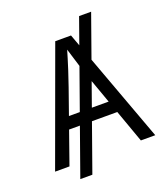

<svg xmlns="http://www.w3.org/2000/svg" viewBox="-161 -933 1000 1140"><g transform="rotate(-20 339.0 -363.0)"><path d="M548.8 -819.3 224.6 92.8H148.4L472.7 -819.3ZM22.9 0 288.6 -727.5H388.2L655.8 0H564.9L406.2 -443.8Q391.6 -484.4 373.3 -541.7Q355 -599.1 328.6 -687H347.2Q321.3 -598.6 302.5 -540.5Q283.7 -482.4 270 -443.8L113.8 0ZM154.3 -206.5V-282.2H523.9V-206.5Z"/></g></svg>

Font: V-Inter
Style: Regular-375
Weight: 375
Designer: Rasmus Andersson
Foundry: rsms
Version: Version 4.000;git-4146feb